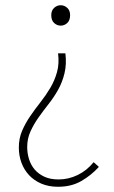

<svg xmlns="http://www.w3.org/2000/svg" viewBox="-20 -510 434 734"><path d="M202 204Q166 204 138 192Q110 180 91 159.5Q72 139 62 112Q52 85 52 54Q52 19 64.5 -10Q77 -39 95.5 -66Q114 -93 134.5 -119Q155 -145 172 -173.5Q189 -202 198 -234.5Q207 -267 202 -306H230Q235 -264 226.5 -229.5Q218 -195 202 -166.5Q186 -138 165.5 -112Q145 -86 127 -60.5Q109 -35 96.5 -7.5Q84 20 84 52Q84 76 91 98.5Q98 121 112.5 138Q127 155 149.5 165.5Q172 176 204 176Q242 176 277 159Q312 142 338 110L358 128Q329 160 291 182Q253 204 202 204ZM212 -412Q198 -412 187 -422Q176 -432 176 -452Q176 -470 187 -480Q198 -490 212 -490Q226 -490 237 -480Q248 -470 248 -452Q248 -432 237 -422Q226 -412 212 -412Z"/></svg>

Font: TypoPRO Source Sans Pro
Style: Regular
Weight: 200
Designer: Paul D. Hunt
Foundry: Adobe Systems Incorporated
Version: Version 2.020;PS 2.000;hotconv 1.0.86;makeotf.lib2.5.63406